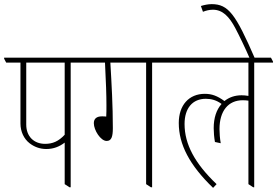

<svg xmlns="http://www.w3.org/2000/svg" viewBox="-39 -901 1341 929"><path d="M185 -180C219 -180 248 -191 274 -211V-10L297 5H303V-598H394V-603L384 -622H-19V-617L-9 -598H60V-303C60 -264 77 -229 104 -208C126 -191 153 -180 185 -180ZM88 -298V-598H274V-249C244 -217 216 -205 179 -205C125 -205 88 -241 88 -298Z M477 -219C500 -219 507 -239 507 -281C507 -390 501 -494 495 -598H668V-10L691 5H697V-598H788V-603L778 -622H356V-617L366 -598H469C474 -498 476 -443 476 -390C476 -373 476 -353 475 -337C468 -338 460 -338 454 -338C429 -338 415 -327 415 -305C415 -271 448 -219 477 -219Z M992 8 1009 -10C904 -110 854 -203 854 -301C854 -377 892 -423 957 -423C984 -423 1009 -416 1033 -398C1008 -370 995 -330 995 -281C995 -262 997 -236 1001 -214L1029 -208C1025 -231 1023 -256 1023 -276C1023 -364 1065 -416 1136 -416C1146 -416 1155 -415 1163 -414V-10L1186 5H1191V-598H1282V-603L1272 -622H750V-617L760 -598H1163V-437C1151 -439 1140 -440 1130 -440C1097 -440 1069 -430 1047 -412C1013 -437 986 -447 952 -447C875 -447 826 -392 826 -306C826 -202 878 -102 992 8Z M1169 -619H1194C1101 -833 1066 -881 985 -881C968 -881 949 -877 933 -872L943 -844C958 -850 975 -854 991 -854C1038 -854 1070 -821 1100 -764C1119 -728 1149 -666 1169 -619Z"/></svg>

Font: Noto Serif Devanagari ExtraCondensed Thin
Style: Regular
Weight: 100
Width: 2
Designer: Universal Thirst, Indian Type Foundry and the Monotype Design Team
Foundry: Monotype Imaging Inc.
Version: Version 2.004